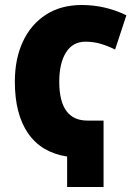

<svg xmlns="http://www.w3.org/2000/svg" viewBox="-20 -744 547 764"><path d="M305.2 -724.1Q398.9 -724.1 482.9 -683.1L438 -546.9Q409.7 -561 380.9 -569.6Q352.1 -578.1 319.8 -578.1Q269.5 -578.1 242.7 -535.4Q215.8 -492.7 215.8 -418.9Q215.8 -264.2 328.1 -264.2H392.1V0H247.1V-121.1Q145 -136.7 92 -213.1Q39.1 -289.6 39.1 -418.9Q39.1 -510.3 71.3 -578.9Q103.5 -647.5 163.1 -685.8Q222.7 -724.1 305.2 -724.1Z"/></svg>

Font: Open Sans Condensed ExtraBold
Style: Regular
Weight: 800
Width: 3
Designer: Monotype Design Team
Foundry: Monotype Imaging Inc.
Version: Version 3.000; ttfautohint (v1.8.4)